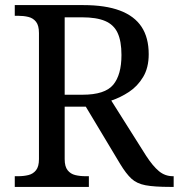

<svg xmlns="http://www.w3.org/2000/svg" viewBox="-20 -734 702 754"><path d="M38 0V-42H51Q73 -42 91.5 -46.5Q110 -51 121.5 -65.5Q133 -80 133 -109V-604Q133 -634 121.5 -648.5Q110 -663 91.5 -667.5Q73 -672 51 -672H38V-714H307Q394 -714 451 -692.5Q508 -671 536 -628.5Q564 -586 564 -521Q564 -468 542 -431.5Q520 -395 486.5 -373Q453 -351 417 -339L554 -122Q580 -82 604 -62Q628 -42 659 -42H662V0H648Q586 0 551.5 -6.5Q517 -13 496 -32.5Q475 -52 452 -90L317 -315H234V-109Q234 -80 245.5 -65.5Q257 -51 275.5 -46.5Q294 -42 316 -42H329V0ZM304 -362Q392 -362 424.5 -401Q457 -440 457 -518Q457 -572 442 -604.5Q427 -637 393 -651.5Q359 -666 302 -666H234V-362Z"/></svg>

Font: Noto Serif Tibetan
Style: Regular
Weight: 400
Designer: Monotype Design Team
Foundry: Monotype Imaging Inc.
Version: Version 2.103